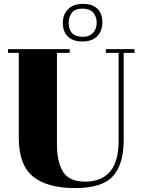

<svg xmlns="http://www.w3.org/2000/svg" viewBox="-20 -951 723 981"><path d="M271 -213C271 -213 271 -681 271 -681C271 -681 336 -681 336 -681C336 -681 336 -700 336 -700C336 -700 21 -700 21 -700C21 -700 21 -681 21 -681C21 -681 76 -681 76 -681C76 -681 76 -247 76 -247C76 -247 76 -247 76 -247C76 -153 101 -87 150 -48C199 -9 270 10 363 10C456 10 520 -10 557 -51C594 -92 612 -153 612 -236C612 -236 612 -681 612 -681C612 -681 667 -681 667 -681C667 -681 667 -700 667 -700C667 -700 521 -700 521 -700C521 -700 521 -681 521 -681C521 -681 586 -681 586 -681C586 -681 586 -229 586 -229C586 -229 586 -229 586 -229C586 -160 571 -108 542 -74C513 -40 471 -23 416 -23C361 -23 324 -39 303 -72C282 -105 271 -152 271 -213ZM331 -836C331 -856 337 -873 348 -887C359 -900 377 -907 402 -907C426 -907 444 -900 456 -887C468 -873 474 -856 474 -835C474 -814 468 -797 456 -784C444 -770 426 -763 403 -763C403 -763 403 -763 403 -763C355 -763 331 -787 331 -836C331 -836 331 -836 331 -836ZM401 -739C434 -739 459 -748 477 -766C494 -784 503 -808 503 -837C503 -866 495 -889 478 -906C461 -923 436 -931 403 -931C370 -931 345 -922 328 -904C310 -886 301 -863 301 -834C301 -805 309 -782 326 -765C343 -748 368 -739 401 -739Z"/></svg>

Font: Abril Fatface Utterance
Style: Regular
Weight: 500
Designer: Veronika Burian, Jos Scaglione
Foundry: TypeTogether
Version: ""